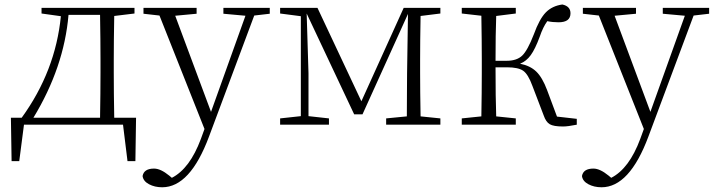

<svg xmlns="http://www.w3.org/2000/svg" viewBox="-20 -541 3097 833"><path d="M125 -30.3H414.1Q416 -139.6 416 -225.6V-282.2Q416 -367.2 414.1 -476.6H277.3Q257.8 -249 125 -30.3ZM475.6 -30.3H570.3L567.4 158.2H533.2L513.7 0H84L63.5 158.2H30.3L27.3 -30.3H74.2Q220.7 -232.4 244.1 -470.7L160.2 -482.4V-506.8H563.5V-482.4L475.6 -471.7Q473.6 -362.3 473.6 -282.2V-225.6Q473.6 -139.6 475.6 -30.3Z M1150.4 -506.8V-481.4L1083 -473.6L886.7 51.8Q804.7 271.5 683.6 271.5Q651.4 271.5 626.5 258.3Q601.6 245.1 598.6 222.7Q604.5 190.4 648.4 190.4Q676.8 190.4 713.9 220.7L725.6 230.5Q803.7 190.4 851.6 61.5L867.2 18.6L671.9 -473.6L602.5 -481.4V-506.8H833V-481.4L740.2 -472.7L895.5 -55.7L1044.9 -472.7L949.2 -481.4V-506.8Z M1890.6 -482.4 1804.7 -471.7Q1802.7 -362.3 1802.7 -282.2V-225.6Q1802.7 -145.5 1804.7 -36.1L1890.6 -27.3V0H1655.3V-27.3L1745.1 -36.1Q1745.1 -67.4 1745.6 -138.7Q1746.1 -210 1746.1 -222.7L1750 -480.5L1552.7 -44.9H1516.6L1310.5 -482.4L1318.4 -223.6V-37.1L1407.2 -27.3V0H1195.3V-27.3L1285.2 -37.1V-470.7L1195.3 -482.4V-506.8H1357.4L1547.9 -101.6L1731.4 -506.8H1890.6Z M2396.5 -35.2 2482.4 -25.4V0Q2443.4 7.8 2422.9 7.8Q2381.8 7.8 2365.2 -2Q2348.6 -11.7 2338.9 -40L2290 -168Q2271.5 -218.8 2250 -233.9Q2228.5 -249 2179.7 -249H2129.9Q2129.9 -117.2 2132.8 -36.1L2217.8 -27.3V0H1983.4V-27.3L2068.4 -36.1Q2070.3 -145.5 2070.3 -225.6V-282.2Q2070.3 -363.3 2068.4 -472.7L1983.4 -482.4V-506.8H2217.8V-482.4L2132.8 -471.7Q2129.9 -392.6 2129.9 -277.3H2178.7Q2221.7 -277.3 2245.1 -299.3Q2268.6 -321.3 2295.9 -391.6Q2320.3 -459 2348.1 -487.3Q2376 -515.6 2419.9 -521.5Q2455.1 -513.7 2455.1 -483.4Q2455.1 -444.3 2403.3 -444.3Q2377 -444.3 2354.5 -449.2Q2335.9 -423.8 2321.3 -380.9Q2301.8 -328.1 2282.7 -301.8Q2263.7 -275.4 2236.3 -264.6Q2280.3 -255.9 2306.6 -230.5Q2333 -205.1 2353.5 -150.4Z M3056.6 -506.8V-481.4L2989.3 -473.6L2793 51.8Q2710.9 271.5 2589.8 271.5Q2557.6 271.5 2532.7 258.3Q2507.8 245.1 2504.9 222.7Q2510.7 190.4 2554.7 190.4Q2583 190.4 2620.1 220.7L2631.8 230.5Q2710 190.4 2757.8 61.5L2773.4 18.6L2578.1 -473.6L2508.8 -481.4V-506.8H2739.3V-481.4L2646.5 -472.7L2801.8 -55.7L2951.2 -472.7L2855.5 -481.4V-506.8Z"/></svg>

Font: GenYoMin TW TTF ExtraLight
Style: Regular
Weight: 250
Version: Version 1.300